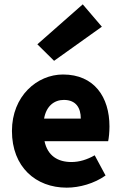

<svg xmlns="http://www.w3.org/2000/svg" viewBox="-20 -852 560 884"><path d="M287 12C346 12 414 -7 466 -44L416 -137C381 -117 345 -106 309 -106C246 -106 199 -135 185 -202H478C481 -216 484 -242 484 -270C484 -405 414 -509 270 -509C151 -509 35 -410 35 -249C35 -83 145 12 287 12ZM183 -306C193 -364 230 -392 274 -392C330 -392 352 -355 352 -306ZM229 -572 449 -729 361 -832 152 -648Z"/></svg>

Font: Source Sans Pro
Style: Bold
Weight: 700
Designer: Paul D. Hunt
Foundry: Adobe Systems Incorporated
Version: Version 3.006;hotconv 1.0.111;makeotfexe 2.5.65597